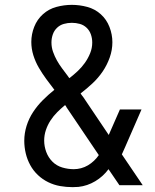

<svg xmlns="http://www.w3.org/2000/svg" viewBox="-20 -763 640 791"><path d="M279 8Q253 8 227.5 3.5Q202 -1 178.5 -12.5Q155 -24 136 -42Q117 -60 104.5 -83Q92 -106 86 -131.5Q80 -157 80 -183Q80 -214 89.5 -244.5Q99 -275 116.5 -301.5Q134 -328 156.5 -350.5Q179 -373 204 -393Q187 -415 170.5 -437.5Q154 -460 140 -484Q126 -508 117.5 -535Q109 -562 109 -590Q109 -622 121 -652.5Q133 -683 157 -704.5Q181 -726 212.5 -734.5Q244 -743 276 -743Q308 -743 339.5 -734.5Q371 -726 395 -704.5Q419 -683 431 -652Q443 -621 443 -589Q443 -557 432 -526Q421 -495 403 -468.5Q385 -442 361.5 -420Q338 -398 312 -378Q315 -374 317.5 -370Q320 -366 323 -363L428 -207L474 -312H563L495 -156Q492 -149 488.5 -141.5Q485 -134 482 -127L568 0H472L427 -66Q405 -36 372.5 -16.5Q340 3 303 7Q297 7 291 7.5Q285 8 279 8ZM266 -441Q284 -455 300.5 -470.5Q317 -486 330 -504.5Q343 -523 351.5 -544Q360 -565 360 -588Q360 -605 354.5 -621Q349 -637 337 -648.5Q325 -660 309 -664.5Q293 -669 276 -669Q259 -669 243 -664.5Q227 -660 215 -648.5Q203 -637 197.5 -621Q192 -605 192 -588Q192 -568 198.5 -549.5Q205 -531 214.5 -514Q224 -497 236 -481Q248 -465 260 -449L261 -448Q261 -448 261 -448Q261 -448 261 -447Q262 -446 263.5 -444Q265 -442 266 -441ZM284 -66Q299 -66 314 -70Q329 -74 342.5 -82Q356 -90 367.5 -101Q379 -112 387 -124L254 -321Q253 -324 251.5 -326Q250 -328 248 -330Q231 -316 215.5 -300.5Q200 -285 188 -266.5Q176 -248 169 -227Q162 -206 162 -184Q162 -160 170.5 -137Q179 -114 196 -97Q213 -80 236.5 -73Q260 -66 284 -66Z"/></svg>

Font: Iosevka Curly Extended
Style: Regular
Weight: 400
Width: 7
Monospace: yes
Designer: Belleve Invis
Foundry: Belleve Invis
Version: Version 11.1.0; ttfautohint (v1.8.3)